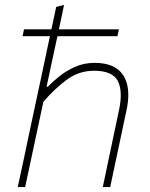

<svg xmlns="http://www.w3.org/2000/svg" viewBox="-20 -759 607 779"><path d="M52 0Q64 -56.5 75.5 -109Q86.5 -161 99 -220.5L157.5 -494Q164 -524.5 170.2 -554Q176.5 -583.5 182.5 -612H71.5L77.5 -640H188.5Q193.5 -663.5 198.5 -686.5Q203.5 -709 208 -731L240 -739Q229 -688.5 219 -640H462.5L456.5 -612H213Q200.5 -555.5 187.5 -494L169 -407H174Q191 -425 218.8 -447.8Q246.5 -470.5 283.2 -487.2Q320 -504 364 -504Q447.5 -504 480.5 -453Q500.5 -421 500.5 -374Q500.5 -345 493 -310Q488.5 -289.5 484.2 -269.5Q480 -249.5 474 -221Q461 -159.5 450 -108Q439 -56.5 427 0H397Q409 -57 420 -109Q431 -160.5 443.5 -221L463 -313Q470 -346 470 -372.5Q470 -408 457.5 -431.5Q435 -472 362 -472Q300 -472 250.5 -435.2Q201 -398.5 156 -346L129 -220Q116.5 -160.5 105.2 -108.5Q94 -56.5 82 0Z"/></svg>

Font: Heraclito Thin
Style: Italic
Weight: 100
Italic angle: -12°
Designer: Kostas Bartsokas (font) & Cristiano Sobral (main changes)
Foundry: Kostas Bartsokas (font) & Cristiano Sobral (main changes)
Version: Version 1.00;July 8, 2020;FontCreator 13.0.0.2655 64-bit